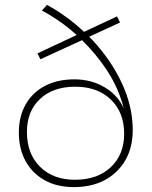

<svg xmlns="http://www.w3.org/2000/svg" viewBox="-20 -763 619 784"><path d="M281 1Q213 1 162.5 -27Q112 -55 84.5 -105Q57 -155 57 -222Q57 -288 85 -337Q113 -386 164 -412.5Q215 -439 284 -439Q352 -439 406.5 -407Q461 -375 485 -321Q466 -399 418 -474Q374 -541 315 -599L145 -521L133 -545L293 -620Q228 -679 151 -720L172 -743Q257 -696 323 -633L458 -696L470 -671L344 -613Q351 -606 357 -600Q435 -516 478.5 -421.5Q522 -327 522 -232Q522 -161 492 -109Q462 -57 408.5 -28Q355 1 281 1ZM286 -29Q378 -29 432.5 -80.5Q487 -132 487 -217Q487 -304 432.5 -356.5Q378 -409 287 -409Q197 -409 143.5 -359Q90 -309 90 -224Q90 -135 143.5 -82Q197 -29 286 -29Z"/></svg>

Font: Montserrat Thin ExtraLight
Style: Regular
Weight: 250
Version: Version 9.000